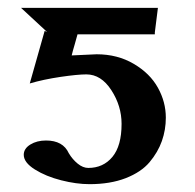

<svg xmlns="http://www.w3.org/2000/svg" viewBox="-20 -453 493 485"><path d="M287.1 -140.1Q287.1 -185.5 261.2 -225.3Q235.4 -265.1 198.2 -265.1Q176.3 -265.1 133.1 -258.8Q89.8 -252.4 55.2 -242.2L92.8 -375L99.1 -372.1L33.2 -433.1H378.9L371.1 -371.1V-366.2H175.8Q173.8 -357.9 168.7 -340.8Q163.6 -323.7 161.1 -313L224.1 -315.9Q276.9 -315.9 317.9 -291.7Q358.9 -267.6 378.9 -231.4Q398.9 -195.3 398.9 -155.8Q398.9 -125 388.9 -96.7Q378.9 -68.4 357.7 -43.2Q336.4 -18.1 297.4 -2.9Q258.3 12.2 206.1 12.2Q172.9 12.2 134.5 2.4Q96.2 -7.3 68.1 -24.9Q40 -42.5 40 -62Q40 -77.6 56.6 -87.9Q73.2 -98.1 96.2 -98.1Q139.2 -98.1 153.8 -65.9Q163.1 -50.3 176.3 -39.6Q189.5 -28.8 203.1 -28.8Q240.7 -28.8 263.9 -56.6Q287.1 -84.5 287.1 -140.1Z"/></svg>

Font: Linux Libertine G
Style: Bold
Weight: 700
Designer: Philipp H. Poll
Foundry: Philipp H. Poll
Version: Version 5.0.3